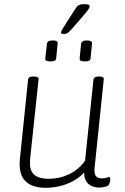

<svg xmlns="http://www.w3.org/2000/svg" viewBox="-20 -890 597 916"><path d="M198 6Q132 6 100 -27Q68 -60 75 -132L114 -511Q115 -518 120.5 -521.5Q126 -525 138 -525H143Q154 -525 159.5 -521.5Q165 -518 164 -511L124 -135Q120 -99 128.5 -77.5Q137 -56 158.5 -46.5Q180 -37 214 -37Q238 -37 262.5 -42.5Q287 -48 310 -59Q333 -70 352.5 -86.5Q372 -103 386 -124L426 -511Q428 -525 450 -525H454Q466 -525 471 -521.5Q476 -518 475 -511L431 -87Q429 -60 438 -49.5Q447 -39 466 -39Q480 -39 488 -42Q496 -45 501 -45Q504 -45 505 -43Q506 -41 506 -37Q506 -34 505.5 -29Q505 -24 503.5 -19Q502 -14 500 -10Q497 -4 488.5 -1Q480 2 470 3.5Q460 5 453 5Q437 5 418.5 -2Q400 -9 389 -29.5Q378 -50 383 -91L400 -92Q381 -61 349.5 -39Q318 -17 278.5 -5.5Q239 6 198 6ZM384 -597Q371 -597 365 -600.5Q359 -604 360 -611L367 -683Q369 -689 375 -693Q381 -697 394 -697Q408 -697 414 -693Q420 -689 419 -683L412 -611Q411 -604 405 -600.5Q399 -597 384 -597ZM221 -597Q207 -597 201 -600.5Q195 -604 196 -611L204 -683Q205 -689 211 -693Q217 -697 231 -697Q245 -697 251 -693Q257 -689 255 -683L248 -611Q247 -604 241 -600.5Q235 -597 221 -597ZM283 -728Q278 -728 274.5 -729.5Q271 -731 271 -735Q271 -739 275 -746Q279 -753 287 -766L337 -844Q344 -855 349 -860.5Q354 -866 362 -868Q370 -870 384 -870Q397 -870 402.5 -867.5Q408 -865 408 -860Q408 -854 400.5 -843.5Q393 -833 374 -811L319 -748Q312 -740 306.5 -735.5Q301 -731 295.5 -729.5Q290 -728 283 -728Z"/></svg>

Font: Asap ExtraLight
Style: Italic
Weight: 250
Italic angle: -6°
Version: Version 3.001